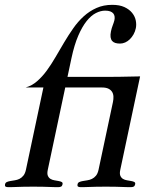

<svg xmlns="http://www.w3.org/2000/svg" viewBox="-76 -772 670 794"><path d="M321.8 -454.1Q366.2 -454.1 410.9 -454.3Q455.6 -454.6 503.4 -456.1L421.4 -69.8Q418 -54.2 421.6 -45.4Q425.3 -36.6 432.6 -32.2Q439.9 -27.8 449.2 -26.4Q458.5 -24.9 466.6 -23.4Q474.6 -22 479.5 -19.3Q484.4 -16.6 482.9 -9.8Q481.4 -2.9 477.1 -0.5Q472.7 2 464.4 2Q455.1 2 445.6 1.7Q436 1.5 424.3 1Q412.6 0.5 397.5 0.2Q382.3 0 361.8 0Q341.3 0 325.9 0.2Q310.5 0.5 298.6 1Q286.6 1.5 277.1 1.7Q267.6 2 258.3 2Q250 2 246.6 -0.5Q243.2 -2.9 244.6 -9.8Q246.1 -16.6 252.2 -19.3Q258.3 -22 266.8 -23.4Q275.4 -24.9 285.2 -26.4Q294.9 -27.8 304.2 -32.2Q313.5 -36.6 320.8 -45.4Q328.1 -54.2 331.5 -69.8L391.1 -350.1Q393.6 -361.8 393.1 -372.8Q392.6 -383.8 387.5 -392.1Q382.3 -400.4 372.3 -405.3Q362.3 -410.2 345.7 -410.2H193.8L121.6 -69.8Q118.2 -54.2 121.8 -45.4Q125.5 -36.6 132.8 -32.2Q140.1 -27.8 149.2 -26.4Q158.2 -24.9 166.3 -23.4Q174.3 -22 179.2 -19.3Q184.1 -16.6 182.6 -9.8Q181.2 -2.9 176.8 -0.5Q172.4 2 164.1 2Q154.8 2 145.3 1.7Q135.7 1.5 124 1Q112.3 0.5 97.2 0.2Q82 0 61.5 0Q41 0 25.9 0.2Q10.7 0.5 -1.2 1Q-13.2 1.5 -22.7 1.7Q-32.2 2 -41.5 2Q-49.8 2 -53.2 -0.5Q-56.6 -2.9 -55.2 -9.8Q-53.7 -16.6 -47.6 -19.3Q-41.5 -22 -33.2 -23.4Q-24.9 -24.9 -14.9 -26.4Q-4.9 -27.8 4.2 -32.2Q13.2 -36.6 20.5 -45.4Q27.8 -54.2 31.2 -69.8L103.5 -410.2H29.8Q56.2 -417.5 77.6 -436.3Q99.1 -455.1 117.7 -480.5Q136.2 -505.9 153.6 -535.9Q170.9 -565.9 189 -596.2Q207 -626.5 226.6 -654.5Q246.1 -682.6 270 -704.3Q293.9 -726.1 323 -739Q352.1 -752 388.2 -752Q418.5 -752 438.5 -742.7Q458.5 -733.4 470.2 -719Q481.9 -704.6 485.4 -687.7Q488.8 -670.9 485.8 -655.8Q482.9 -641.6 476.3 -629.9Q469.7 -618.2 460.9 -609.6Q452.1 -601.1 441.7 -596.4Q431.2 -591.8 420.4 -591.8Q409.7 -591.8 401.4 -594.2Q393.1 -596.7 387.9 -602.5Q382.8 -608.4 381.3 -618.2Q379.9 -627.9 382.8 -642.1Q385.7 -655.8 390.1 -667Q394.5 -678.2 397 -688Q398.9 -696.3 397.9 -703.6Q397 -710.9 392.6 -716.3Q388.2 -721.7 379.9 -724.9Q371.6 -728 358.9 -728Q340.3 -728 320.6 -718Q300.8 -708 282.2 -684.8Q263.7 -661.6 247.6 -624.3Q231.4 -586.9 219.7 -532.2L203.1 -454.1Z"/></svg>

Font: XB Zar
Style: Italic
Weight: 400
Italic angle: -12°
Designer: Behnam
Foundry: Irmug
Version: Version 8.005 2009